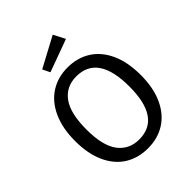

<svg xmlns="http://www.w3.org/2000/svg" viewBox="-253 -1049 1199 1199"><g transform="rotate(-45 346.0 -449.5)"><path d="M637 -344Q637 -232 600.5 -152Q564 -72 498.5 -30Q433 12 346 12Q259 12 193.5 -29Q128 -70 91.5 -150Q55 -230 55 -343Q55 -454 91.5 -535Q128 -616 194 -658.5Q260 -701 346 -701Q433 -701 498.5 -659.5Q564 -618 600.5 -538Q637 -458 637 -344ZM156 -343Q156 -200 206.5 -133Q257 -66 346 -66Q536 -66 536 -344Q536 -623 346 -623Q256 -623 206 -555Q156 -487 156 -343ZM466 -834 250 -755 226 -804 426 -911Z"/></g></svg>

Font: Wolseley Sans
Style: Regular
Weight: 400
Designer: Carrois Corporate & Edenspiekermann AG
Foundry: Carrois Corporate GbR & Edenspiekermann AG
Version: Version 4.202